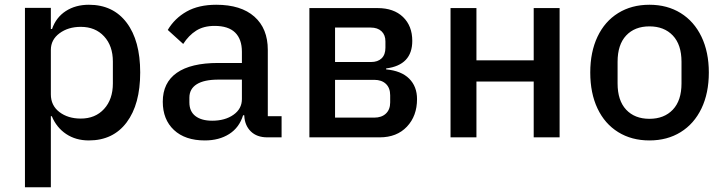

<svg xmlns="http://www.w3.org/2000/svg" viewBox="-20 -578 3048 808"><path d="M85 210V-545H194V-456H199Q216 -505 257 -531.5Q298 -558 354 -558Q456 -558 513 -482.5Q570 -407 570 -273Q570 -139 513 -63Q456 13 354 13Q299 13 258.5 -14Q218 -41 198 -89H194V210ZM455 -227V-319Q455 -385 418 -425Q381 -465 320 -465Q267 -465 230.5 -438Q194 -411 194 -368V-181Q194 -134 230 -106.5Q266 -79 320 -79Q381 -79 418 -119.5Q455 -160 455 -227Z M665 -150Q665 -230 724 -271.5Q783 -313 898 -313H998V-360Q998 -413 969.5 -441Q941 -469 883 -469Q837 -469 805.5 -449Q774 -429 751 -393L686 -452Q715 -501 765.5 -529.5Q816 -558 890 -558Q994 -558 1050.5 -508Q1107 -458 1107 -368V-89H1165V0H1105Q1061 0 1035.5 -25Q1010 -50 1008 -91V-93H1003Q987 -41 944.5 -14Q902 13 842 13Q759 13 712 -31Q665 -75 665 -150ZM998 -161V-243H900Q839 -243 808 -223.5Q777 -204 777 -167V-147Q777 -109 802.5 -89.5Q828 -70 873 -70Q927 -70 962.5 -95Q998 -120 998 -161Z M1569 -544Q1637 -544 1676 -506.5Q1715 -469 1715 -406Q1715 -304 1605 -290V-286Q1669 -280 1702 -247Q1735 -214 1735 -161Q1735 -90 1692.5 -45Q1650 0 1578 0H1282V-544ZM1541 -317Q1570 -317 1586 -332.5Q1602 -348 1602 -377V-404Q1602 -431 1585.5 -446.5Q1569 -462 1540 -462H1390V-317ZM1555 -83Q1586 -83 1604 -100Q1622 -117 1622 -147V-177Q1622 -208 1604 -225Q1586 -242 1555 -242H1390V-83Z M1876 0V-544H1985V-324H2226V-544H2335V0H2226V-235H1985V0Z M2464 -273Q2464 -359 2494.5 -423.5Q2525 -488 2581.5 -523Q2638 -558 2713 -558Q2788 -558 2844.5 -523Q2901 -488 2932 -423.5Q2963 -359 2963 -273Q2963 -186 2932 -121.5Q2901 -57 2844.5 -22Q2788 13 2713 13Q2638 13 2581.5 -22Q2525 -57 2494.5 -121.5Q2464 -186 2464 -273ZM2848 -227V-318Q2848 -390 2811.5 -428.5Q2775 -467 2713 -467Q2651 -467 2615 -428.5Q2579 -390 2579 -318V-227Q2579 -155 2615 -116.5Q2651 -78 2713 -78Q2775 -78 2811.5 -116.5Q2848 -155 2848 -227Z"/></svg>

Font: IBM Plex Sans JP Medm
Style: Regular
Weight: 500
Designer: Mike Abbink; Paul van der Laan; Pieter van Rosmalen; Wujin Sim; Yejin Wi; Jinhee Kim; Boomi Park; Yona Kim; Kichan Ma
Foundry: Sandoll Inc.
Version: Version 1.002